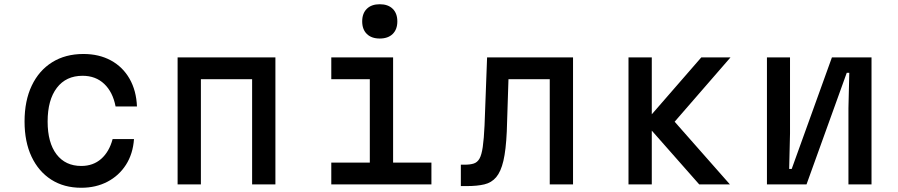

<svg xmlns="http://www.w3.org/2000/svg" viewBox="-20 -871 4240 907"><path d="M364 16Q282 16 222 -22.5Q162 -61 129 -131Q96 -201 96 -297Q96 -395 130 -466.5Q164 -538 226.5 -577Q289 -616 374 -616Q448 -616 504 -585.5Q560 -555 592 -499Q624 -443 627 -368H526Q513 -436 472.5 -474.5Q432 -513 370 -513Q292 -513 248.5 -456Q205 -399 205 -297Q205 -197 247 -142Q289 -87 364 -87Q420 -87 458 -120.5Q496 -154 512 -214H613Q608 -144 575 -92.5Q542 -41 487.5 -12.5Q433 16 364 16Z M819 0V-600H1281V0H1171V-497H929V0Z M1545 -600H1837V-103H2018V0H1545V-103H1727V-497H1545ZM1774 -689Q1735 -689 1713 -710.5Q1691 -732 1691 -770Q1691 -808 1713 -829.5Q1735 -851 1774 -851Q1813 -851 1835 -829.5Q1857 -808 1857 -770Q1857 -732 1835 -710.5Q1813 -689 1774 -689Z M2157 8V-93H2175Q2201 -93 2218 -98.5Q2235 -104 2245 -121.5Q2255 -139 2260.5 -176.5Q2266 -214 2269 -279L2281 -600H2687V0H2577V-497H2382L2374 -249Q2370 -162 2358 -111Q2346 -60 2324 -34Q2302 -8 2268 0Q2234 8 2187 8Z M2949 0V-600H3059V-331L3293 -600H3431L3167 -296L3428 0H3283L3059 -254V0Z M3603 0V-600H3712V-240L3708 -73H3720L3910 -600H4097V0H3988V-360L3992 -527H3980L3790 0Z"/></svg>

Font: Martian Mono
Style: Regular
Weight: 400
Monospace: yes
Designer: Roman Shamin
Foundry: Evil Martians
Version: Version 1.000; ttfautohint (v1.8.4.7-5d5b)